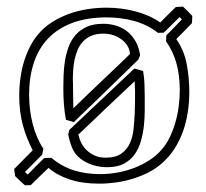

<svg xmlns="http://www.w3.org/2000/svg" viewBox="-20 -513 611 570"><path d="M213.9 -109.4Q215.3 -101.1 220.7 -89.8Q226.1 -78.6 235.8 -68.6Q245.6 -58.6 259.8 -51.8Q273.9 -44.9 293.5 -44.9Q323.7 -44.9 340.8 -57.4Q357.9 -69.8 366.2 -89.1Q374.5 -108.4 376.7 -131.6Q378.9 -154.8 379.9 -175.8Q380.4 -188 380.6 -200Q380.9 -211.9 380.9 -224.6Q380.9 -233.9 380.9 -242.2Q380.9 -250.5 380.4 -257.3Q379.9 -265.1 379.9 -272Q361.3 -254.4 346.7 -240.7Q332 -227.1 319.8 -215.3Q307.6 -203.6 296.1 -192.9Q284.7 -182.1 272.5 -170.4Q260.3 -158.7 245.8 -144.8Q231.4 -130.9 212.4 -113.3ZM185.5 -127Q234.4 -172.9 282.2 -218.3Q330.1 -263.7 378.9 -309.6Q385.7 -307.6 391.8 -305.9Q397.9 -304.2 404.8 -302.2Q408.2 -283.2 408.9 -264.2Q409.7 -245.1 409.7 -225.6Q409.7 -208 409.7 -185.5Q409.7 -163.1 407.2 -139.9Q404.8 -116.7 398.4 -94.5Q392.1 -72.3 379.9 -54.9Q367.7 -37.6 347.9 -27.1Q328.1 -16.6 298.3 -16.6Q275.9 -16.6 255.1 -23.2Q234.4 -29.8 218.8 -42Q201.7 -55.2 194.1 -74.2Q186.5 -93.3 182.6 -113.3ZM365.2 -358.9Q363.8 -368.2 357.7 -377.9Q351.6 -387.7 341.3 -395.5Q331.1 -403.3 317.4 -408.2Q303.7 -413.1 286.6 -413.1Q266.1 -413.1 251.2 -406.7Q236.3 -400.4 226.3 -389.6Q216.3 -378.9 210.4 -365Q204.6 -351.1 201.4 -335.7Q198.2 -320.3 197.3 -305.2Q196.3 -290 196.3 -276.4Q196.8 -267.6 196.8 -260.3Q196.8 -252.9 196.8 -247.1L197.8 -191.4Q216.3 -209.5 230.7 -223.4Q245.1 -237.3 257.8 -249.3Q270.5 -261.2 281.7 -272.2Q293 -283.2 305.7 -294.9Q318.4 -306.6 332.8 -320.6Q347.2 -334.5 365.7 -352.5ZM390.6 -335.9Q342.8 -289.1 295.2 -243.2Q247.6 -197.3 199.2 -150.4Q193.4 -152.3 187.5 -154.1Q181.6 -155.8 175.8 -157.2Q171.4 -180.7 169.7 -203.6Q168 -226.6 168 -250Q168 -267.6 168.7 -288.6Q169.4 -309.6 172.6 -330.8Q175.8 -352.1 183.1 -372.3Q190.4 -392.6 203.4 -408Q216.3 -423.3 236.6 -432.9Q256.8 -442.4 286.1 -442.4Q307.1 -442.4 325.7 -436.5Q344.2 -430.7 358.6 -418.9Q373 -407.2 382.8 -389.6Q392.6 -372.1 396 -349.1ZM53.7 37.1Q39.1 23.9 24.9 9.8Q23.9 4.4 23.4 -0.7Q22.9 -5.9 22 -11.2Q36.1 -25.4 49.6 -39.1Q63 -52.7 77.1 -66.9Q57.6 -104.5 47.4 -143.3Q37.1 -182.1 37.1 -229Q37.1 -255.4 40.8 -282Q44.4 -308.6 52.2 -333.3Q60.1 -357.9 71.8 -379.6Q83.5 -401.4 100.1 -418.9Q116.7 -436.5 138.9 -450Q161.1 -463.4 186.5 -472.4Q211.9 -481.4 240 -485.8Q268.1 -490.2 296.4 -490.2Q340.8 -490.2 382.3 -479.2Q423.8 -468.3 455.6 -446.3Q467.3 -458 479 -469.5Q490.7 -481 502 -492.2Q507.3 -492.7 512.7 -492.9Q518.1 -493.2 523.4 -493.2Q537.6 -480 550.8 -465.8Q550.8 -460.4 550.5 -455.1Q550.3 -449.7 549.8 -444.3Q538.6 -432.6 526.9 -420.7Q515.1 -408.7 503.4 -397Q526.9 -362.8 534.4 -322Q542 -281.2 542 -241.2Q542 -210.9 537.6 -180.9Q533.2 -150.9 523.2 -122.8Q513.2 -94.7 496.8 -69.6Q480.5 -44.4 456.1 -24.4Q439.9 -10.7 418.9 -0.2Q397.9 10.3 374.3 17.6Q350.6 24.9 325 28.6Q299.3 32.2 273.9 32.2Q225.1 32.2 187 19.8Q148.9 7.3 124 -14.6Q115.2 -5.9 109.1 -0.2Q103 5.4 97.7 10.7Q92.3 16.1 86.2 22Q80.1 27.8 71.3 36.6ZM62 5.4Q69.3 -2 75.2 -7.8Q81.1 -13.7 86.4 -19.3Q91.8 -24.9 97.7 -30.5Q103.5 -36.1 110.8 -43.5Q116.2 -43.9 121.6 -44.2Q127 -44.4 132.3 -44.4Q163.6 -18.6 199.2 -7.3Q234.9 3.9 277.3 3.9Q303.7 3.9 330.1 -1Q356.4 -5.9 380.6 -15.4Q404.8 -24.9 425.8 -38.8Q446.8 -52.7 461.9 -71.3Q475.1 -86.9 484.6 -106.9Q494.1 -127 500.7 -149.7Q507.3 -172.4 510.5 -196.8Q513.7 -221.2 513.7 -245.1Q513.7 -288.1 504.2 -323.7Q494.6 -359.4 473.1 -390.1Q473.1 -394.5 473.4 -398.9Q473.6 -403.3 473.6 -407.7Q485.4 -419.9 497.1 -431.6Q508.8 -443.4 520 -455.6L513.2 -462.4Q501.5 -450.7 489.7 -439.2Q478 -427.7 466.3 -416Q461.9 -416 457.5 -415.8Q453.1 -415.5 448.7 -415.5Q433.6 -427.7 415.8 -436.5Q397.9 -445.3 378.4 -450.7Q358.9 -456.1 338.4 -458.7Q317.9 -461.4 297.4 -461.4Q238.3 -461.4 194.8 -445.1Q151.4 -428.7 122.8 -398.7Q94.2 -368.7 80.3 -326.2Q66.4 -283.7 66.4 -231.4Q66.4 -187 77.1 -144.8Q87.9 -102.5 108.9 -71.3Q107.9 -66.9 106.9 -62.5Q106 -58.1 105 -53.7Q92.3 -41 79.6 -28.1Q66.9 -15.1 54.2 -2.4Z"/></svg>

Font: XB Kayhan Pook
Style: Regular
Weight: 700
Designer: Behnam
Foundry: Irmug
Version: Version 7.300 2009